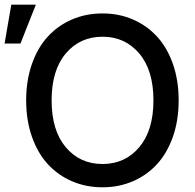

<svg xmlns="http://www.w3.org/2000/svg" viewBox="-27 -795 836 825"><path d="M-7.3 -607.9 21.5 -774.9H127L61 -607.9ZM413.6 9.8Q342.8 9.8 282.5 -16.1Q222.2 -42 178.5 -89.6Q134.8 -137.2 110.1 -207.8Q85.4 -278.3 85.4 -363.8Q85.4 -449.2 110.1 -519.8Q134.8 -590.3 178.5 -637.9Q222.2 -685.5 282.5 -711.4Q342.8 -737.3 413.6 -737.3Q483.9 -737.3 543.9 -711.4Q604 -685.5 647.7 -637.9Q691.4 -590.3 716.1 -519.8Q740.7 -449.2 740.7 -363.8Q740.7 -278.3 716.1 -207.8Q691.4 -137.2 647.7 -89.6Q604 -42 543.9 -16.1Q483.9 9.8 413.6 9.8ZM413.6 -637.2Q316.4 -637.2 255.6 -565.2Q194.8 -493.2 194.8 -363.8Q194.8 -234.4 255.6 -162.4Q316.4 -90.3 413.6 -90.3Q510.3 -90.3 571.3 -162.4Q632.3 -234.4 632.3 -363.8Q632.3 -493.2 571.3 -565.2Q510.3 -637.2 413.6 -637.2Z"/></svg>

Font: Interop Med
Style: Regular
Weight: 500
Designer: Rasmus Andersson, Google, Jang Haemin
Foundry: jhaemin
Version: Version 1.007